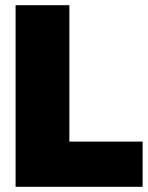

<svg xmlns="http://www.w3.org/2000/svg" viewBox="-20 -719 569 739"><path d="M40 -699H247V-174H529V0H40Z"/></svg>

Font: Prompt ExtraBold
Style: Regular
Weight: 800
Designer: Katatrad Team
Foundry: CadsonDemak
Version: Version 1.000